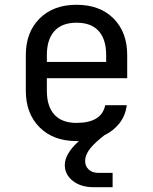

<svg xmlns="http://www.w3.org/2000/svg" viewBox="-20 -580 640 803"><path d="M373 203Q318 203 284.5 176.5Q251 150 251 110Q251 63 310 10H300Q203 10 145.5 -47.5Q88 -105 88 -200V-350Q88 -445 145.5 -502.5Q203 -560 300 -560Q398 -560 455 -502.5Q512 -445 512 -350V-253H176V-200Q176 -135 207.5 -100.5Q239 -66 300 -66Q405 -66 420 -140H510Q505 -97 480 -65Q455 -33 416 -14L400 -1Q366 27 351 49.5Q336 72 336 93Q336 115 351 129Q366 143 391 143H451V203ZM176 -321H424V-350Q424 -415 393 -450Q362 -485 300 -485Q239 -485 207.5 -450Q176 -415 176 -350Z"/></svg>

Font: Liga JetBrainsMono Nerd Font
Style: Regular
Weight: 400
Designer: Philipp Nurullin, Konstantin Bulenkov
Foundry: JetBrains
Version: Version 2.225; ttfautohint (v1.8.3)